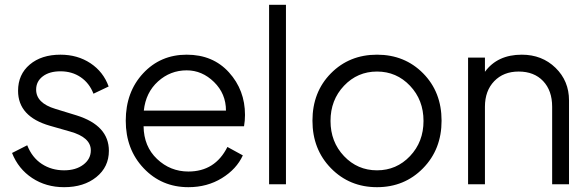

<svg xmlns="http://www.w3.org/2000/svg" viewBox="-20 -765 2442 797"><path d="M246 12Q171 12 113.5 -26Q56 -64 30 -130L93 -162Q113 -111 153.5 -84.5Q194 -58 246 -58Q295 -58 326 -81.5Q357 -105 357 -141Q357 -195 271 -219L187 -243Q55 -281 55 -388Q55 -456 103.5 -497Q152 -538 231 -538Q302 -538 355.5 -502.5Q409 -467 431 -406L368 -376Q351 -420 315 -444.5Q279 -469 231 -469Q185 -469 157.5 -448Q130 -427 130 -393Q130 -337 210 -313L298 -286Q432 -244 432 -139Q432 -72 380 -30Q328 12 246 12Z M997 -288Q997 -264 993 -241H576Q577 -157 632 -105Q687 -53 762 -53Q873 -53 924 -155L988 -120Q962 -63 901 -25.5Q840 12 762 12Q651 12 576.5 -66.5Q502 -145 502 -264Q502 -383 574 -460.5Q646 -538 755 -538Q864 -538 930.5 -464.5Q997 -391 997 -288ZM577 -306H918Q918 -376 868.5 -424.5Q819 -473 755 -473Q687 -473 636 -427Q585 -381 577 -306Z M1097 0V-745H1167V0Z M1736 -66.5Q1659 12 1545 12Q1431 12 1354 -66.5Q1277 -145 1277 -264Q1277 -383 1353.5 -460.5Q1430 -538 1545 -538Q1660 -538 1736.5 -460.5Q1813 -383 1813 -264Q1813 -145 1736 -66.5ZM1408 -117Q1464 -58 1545 -58Q1626 -58 1682 -117Q1738 -176 1738 -263Q1738 -350 1682 -409Q1626 -468 1545 -468Q1464 -468 1408 -409Q1352 -350 1352 -263Q1352 -176 1408 -117Z M2146 -538Q2230 -538 2286 -483.5Q2342 -429 2342 -348V0H2272V-322Q2272 -389 2234.5 -428.5Q2197 -468 2133 -468Q2070 -468 2031.5 -428Q1993 -388 1993 -322V0H1923V-526H1993V-467Q2045 -538 2146 -538Z"/></svg>

Font: Plus Jakarta Display Light
Style: Regular
Weight: 300
Designer: Gumpita Rahayu
Foundry: Tokotype Studio
Version: Version 1.000;hotconv 1.0.109;makeotfexe 2.5.65596